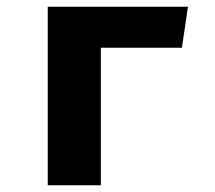

<svg xmlns="http://www.w3.org/2000/svg" viewBox="-20 -551 640 571"><path d="M122 0V-531H539L521 -409H280V0Z"/></svg>

Font: Fira Mono
Style: Bold
Weight: 700
Monospace: yes
Designer: Carrois Corporate & Edenspiekermann AG
Foundry: Carrois Corporate GbR & Edenspiekermann AG
Version: Version 3.206